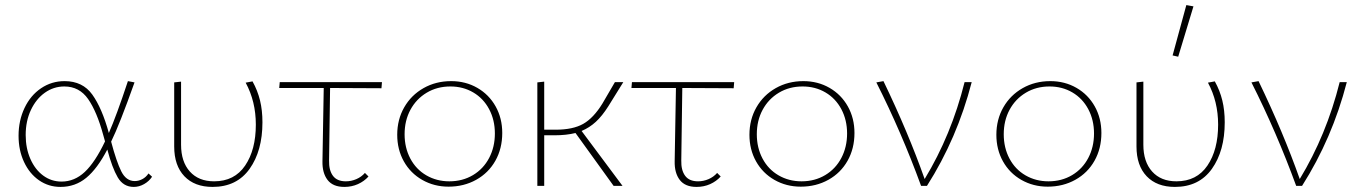

<svg xmlns="http://www.w3.org/2000/svg" viewBox="-20 -731 5366 755"><path d="M578 -36Q566 -18 546.5 -7Q527 4 506 4Q465 4 443 -33.5Q421 -71 402 -143Q363 -68 319.5 -32Q276 4 218 4Q171 4 133.5 -22Q96 -48 74.5 -94Q53 -140 53 -197Q53 -257 76.5 -306.5Q100 -356 141.5 -384Q183 -412 234 -412Q305 -412 343 -359Q381 -306 408 -208Q438 -276 483 -412L509 -407Q450 -241 417 -174Q438 -95 457 -57Q476 -19 510 -19Q525 -19 539.5 -26.5Q554 -34 564 -49ZM393 -175 386 -200Q361 -292 326.5 -341.5Q292 -391 233 -391Q191 -391 156.5 -366.5Q122 -342 101.5 -298.5Q81 -255 81 -200Q81 -148 99.5 -106Q118 -64 150 -40.5Q182 -17 222 -17Q273 -17 313.5 -55Q354 -93 393 -175Z M665 -155V-407L692 -410V-162Q692 -95 726.5 -56.5Q761 -18 822 -18Q902 -18 944 -80Q986 -142 986 -241Q986 -332 946 -406L973 -411Q993 -375 1002.5 -336Q1012 -297 1012 -250Q1012 -138 961.5 -67Q911 4 816 4Q745 4 705 -38Q665 -80 665 -155Z M1274 -100Q1273 -62 1289 -40Q1305 -18 1340 -18Q1361 -18 1381 -26.5Q1401 -35 1415 -51L1429 -37Q1412 -18 1387.5 -7Q1363 4 1334 4Q1289 4 1268 -23.5Q1247 -51 1248 -97L1253 -385H1078L1080 -408H1482L1480 -384L1278 -385Z M1542 -201Q1542 -261 1569.5 -309Q1597 -357 1645.5 -384.5Q1694 -412 1754 -412Q1811 -412 1857 -385.5Q1903 -359 1929 -312.5Q1955 -266 1955 -208Q1955 -147 1928 -99Q1901 -51 1852.5 -24Q1804 3 1744 3Q1687 3 1640.5 -23.5Q1594 -50 1568 -96.5Q1542 -143 1542 -201ZM1926 -206Q1926 -259 1903.5 -301.5Q1881 -344 1841 -367.5Q1801 -391 1751 -391Q1699 -391 1658 -366.5Q1617 -342 1594 -299.5Q1571 -257 1571 -203Q1571 -150 1593.5 -107.5Q1616 -65 1656.5 -41.5Q1697 -18 1747 -18Q1799 -18 1840 -42.5Q1881 -67 1903.5 -110Q1926 -153 1926 -206Z M2267 -216 2428 0H2393L2243 -208Q2207 -199 2161 -199H2120V0H2093V-407L2120 -410V-221H2165Q2233 -221 2273.5 -244Q2314 -267 2349 -324L2398 -408H2431L2372 -313Q2348 -275 2323 -252Q2298 -229 2267 -216Z M2659 -100Q2658 -62 2674 -40Q2690 -18 2725 -18Q2746 -18 2766 -26.5Q2786 -35 2800 -51L2814 -37Q2797 -18 2772.5 -7Q2748 4 2719 4Q2674 4 2653 -23.5Q2632 -51 2633 -97L2638 -385H2463L2465 -408H2867L2865 -384L2663 -385Z M2927 -201Q2927 -261 2954.5 -309Q2982 -357 3030.5 -384.5Q3079 -412 3139 -412Q3196 -412 3242 -385.5Q3288 -359 3314 -312.5Q3340 -266 3340 -208Q3340 -147 3313 -99Q3286 -51 3237.5 -24Q3189 3 3129 3Q3072 3 3025.5 -23.5Q2979 -50 2953 -96.5Q2927 -143 2927 -201ZM3311 -206Q3311 -259 3288.5 -301.5Q3266 -344 3226 -367.5Q3186 -391 3136 -391Q3084 -391 3043 -366.5Q3002 -342 2979 -299.5Q2956 -257 2956 -203Q2956 -150 2978.5 -107.5Q3001 -65 3041.5 -41.5Q3082 -18 3132 -18Q3184 -18 3225 -42.5Q3266 -67 3288.5 -110Q3311 -153 3311 -206Z M3801 -408Q3744 -187 3625 0H3602Q3525 -211 3426 -407L3454 -412Q3551 -211 3616 -27Q3721 -200 3773 -408Z M3898 -201Q3898 -261 3925.5 -309Q3953 -357 4001.5 -384.5Q4050 -412 4110 -412Q4167 -412 4213 -385.5Q4259 -359 4285 -312.5Q4311 -266 4311 -208Q4311 -147 4284 -99Q4257 -51 4208.5 -24Q4160 3 4100 3Q4043 3 3996.5 -23.5Q3950 -50 3924 -96.5Q3898 -143 3898 -201ZM4282 -206Q4282 -259 4259.5 -301.5Q4237 -344 4197 -367.5Q4157 -391 4107 -391Q4055 -391 4014 -366.5Q3973 -342 3950 -299.5Q3927 -257 3927 -203Q3927 -150 3949.5 -107.5Q3972 -65 4012.5 -41.5Q4053 -18 4103 -18Q4155 -18 4196 -42.5Q4237 -67 4259.5 -110Q4282 -153 4282 -206Z M4591 -513 4645 -711 4673 -706 4613 -508ZM4449 -155V-407L4476 -410V-162Q4476 -95 4510.5 -56.5Q4545 -18 4606 -18Q4686 -18 4728 -80Q4770 -142 4770 -241Q4770 -332 4730 -406L4757 -411Q4777 -375 4786.5 -336Q4796 -297 4796 -250Q4796 -138 4745.5 -67Q4695 4 4600 4Q4529 4 4489 -38Q4449 -80 4449 -155Z M5276 -408Q5219 -187 5100 0H5077Q5000 -211 4901 -407L4929 -412Q5026 -211 5091 -27Q5196 -200 5248 -408Z"/></svg>

Font: Ysabeau Infant Extralight
Style: Regular
Weight: 200
Designer: Christian Thalmann (Catharsis Fonts)
Version: Version 0.003